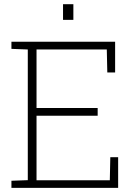

<svg xmlns="http://www.w3.org/2000/svg" viewBox="-20 -914 664 934"><path d="M35.6 0V-34.7L115.2 -37.6V-673.3L35.6 -676.3V-710.9H540V-561.5H502L499.5 -673.3H157.7V-388.7H455.1V-351.1H157.7V-37.1H514.2L516.6 -149.4H554.7V0ZM286.6 -817.4V-893.6H336.9V-817.4Z"/></svg>

Font: Roboto Slab ExtraLight
Style: Regular
Weight: 250
Designer: Google
Version: Version 2.000; ttfautohint (v1.8.1.43-b0c9)